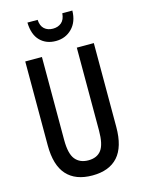

<svg xmlns="http://www.w3.org/2000/svg" viewBox="-136 -1002 809 1090"><g transform="rotate(-15 268.5 -457.0)"><path d="M470 -221Q470 -104 419 -47Q368 10 269 10Q170 10 118.5 -47Q67 -104 67 -221V-714H165V-226Q165 -145 192 -112Q219 -79 269 -79Q320 -79 345 -112.5Q370 -146 370 -227V-714H470ZM400 -924Q399 -858 361 -819.5Q323 -781 266 -781Q209 -781 173.5 -817Q138 -853 136 -924H196Q198 -888 217.5 -870.5Q237 -853 268 -853Q298 -853 318 -870Q338 -887 341 -924Z"/></g></svg>

Font: Noto Sans Kannada ExtraCondensed Medium
Style: Regular
Weight: 500
Width: 2
Designer: Jelle Bosma - Monotype Design Team
Foundry: Monotype Imaging Inc.
Version: Version 2.005; ttfautohint (v1.8.4.7-5d5b)